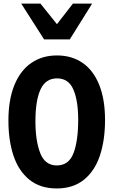

<svg xmlns="http://www.w3.org/2000/svg" viewBox="-20 -1048 640 1084"><path d="M27.5 -367.5Q27.5 -484.5 61 -567Q94.5 -649.5 156.2 -692.2Q218 -735 301.5 -735Q384 -735 445 -693.8Q506 -652.5 539.5 -570.5Q573 -488.5 573 -370.5Q573 -257 544.2 -170.2Q515.5 -83.5 454.5 -33.8Q393.5 16 300 16Q206.5 16 145.5 -33.8Q84.5 -83.5 56 -169.5Q27.5 -255.5 27.5 -367.5ZM421.5 -372Q421.5 -478.5 394.5 -542Q367.5 -605.5 302 -605.5Q237.5 -605.5 208.8 -543Q180 -480.5 180 -362.5Q180 -254 207 -184Q234 -114 301 -114Q368.5 -114 395 -183.2Q421.5 -252.5 421.5 -372ZM100 -1027.5H208.5L301.5 -911.5L391.5 -1027.5H500L374 -825.5H229Z"/></svg>

Font: JuliaMono ExtraBold
Style: Regular
Weight: 800
Monospace: yes
Designer: cormullion
Foundry: corm
Version: Version 0.055; ttfautohint (v1.8.4)